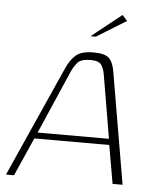

<svg xmlns="http://www.w3.org/2000/svg" viewBox="-58 -648 563 689"><g transform="rotate(5 223.5 -303.5)"><path d="M-11 0 167 -398Q181 -430 201 -447Q221 -464 264 -464Q306 -464 321 -448.5Q336 -433 341 -398L409 0H373L349 -138H79L18 0ZM89 -160H346L307 -390Q304 -408 295 -422Q286 -436 256 -436Q221 -436 209 -421.5Q197 -407 189 -390ZM248 -521 356 -607 374 -587 267 -521Z"/></g></svg>

Font: Genos Thin ExtraLight
Style: Italic
Weight: 250
Italic angle: -8°
Version: Version 1.010